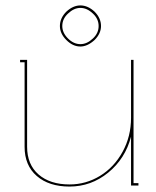

<svg xmlns="http://www.w3.org/2000/svg" viewBox="-20 -685 575 709"><path d="M323.2 -634.8Q301.3 -655.8 276.9 -655.8Q252.9 -655.8 231 -634.8Q210 -615.2 210 -588.9Q210 -564 231 -543Q252 -522 276.9 -522Q301.3 -522 323.2 -543Q344.2 -562.5 344.2 -588.9Q344.2 -615.2 323.2 -634.8ZM353 -588.9Q353 -561 329.1 -537.1Q302.7 -513.2 276.9 -513.2Q249 -513.2 225.1 -537.1Q201.2 -561 201.2 -588.9Q201.2 -618.2 225.1 -642.1Q250 -665 276.9 -665Q304.2 -665 329.1 -642.1Q353 -618.2 353 -588.9ZM236.8 3.9Q160.6 3.9 115.7 -35.2Q70.8 -74.2 70.8 -143.1V-455.1H54.2V-463.9H80.1V-143.1Q80.1 -77.6 122.3 -40.8Q164.6 -3.9 236.8 -3.9Q297.4 -3.9 349.4 -35.6Q401.4 -67.4 432.6 -124.3Q463.9 -181.2 463.9 -250V-463.9H473.1V-8.8H491.2V0H463.9V-180.2Q442.4 -98.6 379.4 -47.4Q316.4 3.9 236.8 3.9Z"/></svg>

Font: Rawengulk
Style: Ultralight
Weight: 200
Version: Version 0.92